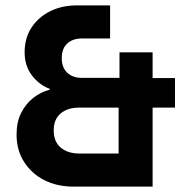

<svg xmlns="http://www.w3.org/2000/svg" viewBox="-20 -695 700 715"><path d="M254.2 0Q192.5 0 145 -24.2Q97.5 -48.3 69.6 -92.1Q41.7 -135.8 41.7 -194.2Q41.7 -240.8 58.8 -274.6Q75.8 -308.3 103.8 -330.4Q131.7 -352.5 165 -360.8V-364.2Q125 -379.2 98.3 -415Q71.7 -450.8 71.7 -500Q71.7 -553.3 97.5 -592.5Q123.3 -631.7 167.1 -653.3Q210.8 -675 267.5 -675H390V-551.7H285Q250.8 -551.7 230.4 -532.9Q210 -514.2 210 -478.3Q210 -443.3 230.4 -424.2Q250.8 -405 285 -405H425V-500H548.3V-404.2H631.7V-294.2H548.3V0ZM275 -123.3H421.7V-294.2H274.2Q231.7 -294.2 205.8 -272.5Q180 -250.8 180 -209.2Q180 -167.5 206.2 -145.4Q232.5 -123.3 275 -123.3Z"/></svg>

Font: Funnel Sans
Style: Bold
Weight: 700
Designer: NORD ID, Kristian Moeller
Foundry: Dicotype
Version: Version 1.000